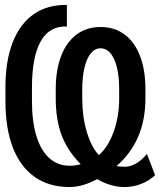

<svg xmlns="http://www.w3.org/2000/svg" viewBox="-20 -750 646 775"><path d="M372.5 -27Q312.5 5 261 5Q178.5 5 120.5 -35.5Q62.5 -76 32.2 -153.5Q2 -231 2 -341V-398Q2 -504 31.2 -579Q60.5 -654 116.2 -692.8Q172 -731.5 250 -730V-643Q180 -646 144.5 -583.5Q109 -521 109 -395V-342Q109 -259.5 127 -201Q145 -142.5 179 -111.8Q213 -81 261 -81Q287.5 -81 305.5 -87.5Q251.5 -142.5 228.2 -205.5Q205 -268.5 205 -353V-390Q205 -467.5 226.8 -524Q248.5 -580.5 289.2 -610.8Q330 -641 386 -641Q442 -641 482.8 -610.8Q523.5 -580.5 545.2 -524Q567 -467.5 567 -390V-353Q567 -180.5 450 -79.5Q462.5 -77 485 -77Q506.5 -77 530.2 -90.8Q554 -104.5 573 -129L606 -43Q582.5 -20.5 550.2 -7.8Q518 5 483 5Q454.5 5 425.2 -3.8Q396 -12.5 372.5 -27ZM379 -124Q416 -155.5 438.5 -217.5Q461 -279.5 461 -352V-388Q461 -466.5 440.8 -510.8Q420.5 -555 386 -555Q363.5 -555 346.8 -535Q330 -515 321 -477.2Q312 -439.5 312 -388V-352Q312 -279.5 330.2 -218Q348.5 -156.5 379 -124Z"/></svg>

Font: JuliaMono
Style: Bold
Weight: 700
Monospace: yes
Designer: cormullion
Foundry: corm
Version: Version 0.055; ttfautohint (v1.8.4)